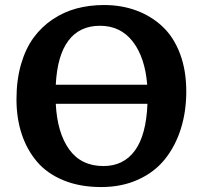

<svg xmlns="http://www.w3.org/2000/svg" viewBox="-20 -734 812 768"><path d="M384.8 14.2Q299.8 14.2 234.1 -12.7Q168.5 -39.6 127.9 -87.4Q87.4 -135.3 66.7 -198.2Q45.9 -261.2 45.9 -336.9Q45.9 -414.1 64.2 -477.1Q82.5 -540 114.5 -583.5Q146.5 -627 190.9 -656.7Q235.4 -686.5 286.6 -700.2Q337.9 -713.9 396 -713.9Q466.3 -713.9 525.6 -691.9Q585 -669.9 629.9 -627.9Q674.8 -585.9 700 -519.3Q725.1 -452.6 725.1 -368.2Q725.1 -287.1 703.1 -218Q681.2 -148.9 639.4 -96.9Q597.7 -44.9 532.2 -15.4Q466.8 14.2 384.8 14.2ZM203.1 -395H568.8Q560.1 -504.4 511.2 -567.6Q462.4 -630.9 379.9 -630.9Q298.3 -630.9 253.7 -571.5Q209 -512.2 203.1 -395ZM394 -69.8Q474.1 -69.8 519.5 -131.6Q564.9 -193.4 569.8 -318.8H203.1Q209 -202.6 256.8 -136.2Q304.7 -69.8 394 -69.8Z"/></svg>

Font: Literata Book
Style: Bold
Weight: 700
Designer: Latin by Veronika Burian and Jose Scaglione. Greek by Irene Vlachou. Cyrillic by Vera Evstafieva
Foundry: TypeTogether
Version: Version 2.003;PS 002.003;hotconv 1.0.88;makeotf.lib2.5.64775